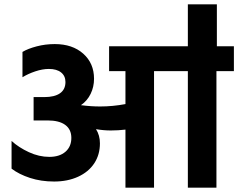

<svg xmlns="http://www.w3.org/2000/svg" viewBox="-20 -860 1092 880"><path d="M33 -87V-214Q66 -184 112.5 -162.5Q159 -141 206 -141Q253 -141 280 -164.5Q307 -188 307 -228Q307 -267 279 -287.5Q251 -308 198 -308H134V-415H183Q230 -415 255 -432.5Q280 -450 280 -484Q280 -512 260 -528Q240 -544 204 -544Q175 -544 142 -533Q109 -522 83 -506V-622Q108 -637 148 -647.5Q188 -658 231 -658Q312 -658 361.5 -614Q411 -570 411 -499Q411 -462 395.5 -430Q380 -398 351 -378Q396 -372 439 -372Q497 -372 555 -383V-534H480V-648H841V-840H974V-648H1052V-534H972V0H841V-534H686V0H555V-266Q522 -262 488 -262Q455 -262 420 -268Q438 -240 438 -203Q438 -151 412 -111.5Q386 -72 338 -50Q290 -28 228 -28Q168 -28 117.5 -44.5Q67 -61 33 -87Z"/></svg>

Font: Madhuban SemiBold
Style: Regular
Weight: 600
Designer: jaikishan Patel
Foundry: MagicType
Version: Version 1.000